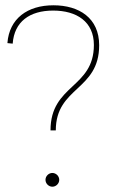

<svg xmlns="http://www.w3.org/2000/svg" viewBox="-20 -699 435 726"><path d="M8 -536 28 -534C34 -617 92 -659 181 -659C270 -659 335 -617 335 -529C335 -365 171 -380 171 -206H191C191 -371 355 -356 355 -528C355 -631 279 -679 182 -679C84 -679 15 -629 8 -536ZM178 -45C164 -45 152 -33 152 -19C152 -5 164 7 178 7C192 7 204 -5 204 -19C204 -33 192 -45 178 -45Z"/></svg>

Font: Montserrat Thin
Style: Regular
Weight: 250
Designer: Julieta Ulanovsky
Foundry: Julieta Ulanovsky
Version: Version 4.000